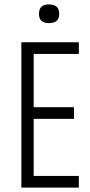

<svg xmlns="http://www.w3.org/2000/svg" viewBox="-20 -852 408 872"><path d="M77 0V-660H338V-607H133V-365H316V-312H133V-53H338V0ZM202 -747Q157 -747 157 -789Q157 -832 202 -832Q249 -832 249 -789Q249 -747 202 -747Z"/></svg>

Font: Bricolage Grotesque 12pt Condensed ExtraLight
Style: Regular
Weight: 200
Width: 3
Designer: Mathieu Triay
Foundry: Atelier Triay
Version: Version 1.001; ttfautohint (v1.8.4.7-5d5b);gftools[0.9.33.de